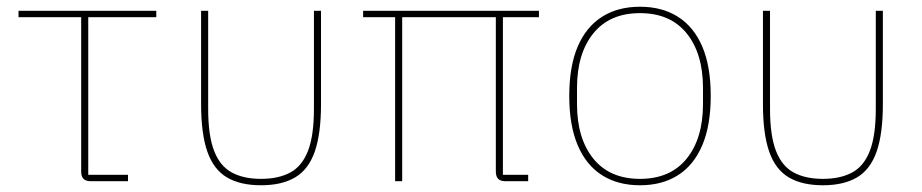

<svg xmlns="http://www.w3.org/2000/svg" viewBox="-20 -538 2736 570"><path d="M360 0H250Q235 0 228 -7Q221 -14 221 -29V-487H35V-506H444V-487H242V-19H360Z M598 -506V-215Q598 -136 615.5 -90.5Q633 -45 668 -26Q703 -7 755 -7Q807 -7 842 -26Q877 -45 894.5 -90.5Q912 -136 912 -215V-506H933V-229Q933 -141 914.5 -88Q896 -35 856.5 -11.5Q817 12 755 12Q693 12 653.5 -11.5Q614 -35 595.5 -88Q577 -141 577 -229V-506Z M1473 -487V-19H1548V0H1481Q1466 0 1459 -7Q1452 -14 1452 -29V-487H1174V0H1153V-487H1058V-506H1580V-487Z M1880 12Q1814 12 1767 -18Q1720 -48 1695 -107Q1670 -166 1670 -253Q1670 -341 1695 -399.5Q1720 -458 1767 -488Q1814 -518 1880 -518Q1946 -518 1993 -488Q2040 -458 2065 -399.5Q2090 -341 2090 -253Q2090 -166 2065 -107Q2040 -48 1993 -18Q1946 12 1880 12ZM1880 -7Q1970 -7 2018.5 -67Q2067 -127 2067 -229V-277Q2067 -379 2018.5 -439Q1970 -499 1880 -499Q1790 -499 1741.5 -439Q1693 -379 1693 -277V-229Q1693 -127 1741.5 -67Q1790 -7 1880 -7Z M2266 -506V-215Q2266 -136 2283.5 -90.5Q2301 -45 2336 -26Q2371 -7 2423 -7Q2475 -7 2510 -26Q2545 -45 2562.5 -90.5Q2580 -136 2580 -215V-506H2601V-229Q2601 -141 2582.5 -88Q2564 -35 2524.5 -11.5Q2485 12 2423 12Q2361 12 2321.5 -11.5Q2282 -35 2263.5 -88Q2245 -141 2245 -229V-506Z"/></svg>

Font: IBM Plex Sans Thin
Style: Regular
Weight: 250
Designer: Mike Abbink, Paul van der Laan, Pieter van Rosmalen
Foundry: Bold Monday
Version: Version 3.201